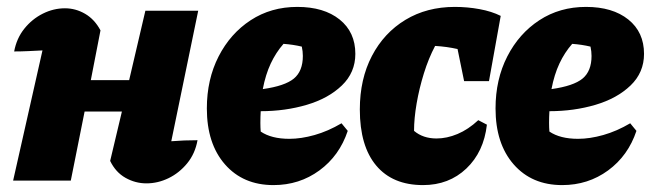

<svg xmlns="http://www.w3.org/2000/svg" viewBox="-20 -523 1889 556"><path d="M18 0 103 -377Q82 -376 62 -375Q42 -374 21 -374Q28 -412 50.5 -440Q73 -468 104 -483.5Q135 -499 168 -499Q199 -499 226.5 -483Q254 -467 271 -435L243 -291H354L401 -492H554L476 -114Q513 -117 552 -117Q545 -78 522 -50Q499 -22 468 -7Q437 8 404 8Q372 8 343.5 -8Q315 -24 299 -57L333 -200H225L185 0Z M772 13Q684 13 631.5 -47Q579 -107 579 -209Q579 -293 613 -359.5Q647 -426 706 -464.5Q765 -503 841 -503Q918 -503 963.5 -466.5Q1009 -430 1009 -367Q1009 -313 970 -275.5Q931 -238 868.5 -219.5Q806 -201 735 -201Q734 -185 734 -167Q734 -154 735 -142Q766 -121 818 -121Q852 -121 891 -132Q930 -143 969 -166L987 -144Q963 -72 905 -29.5Q847 13 772 13ZM857 -361Q857 -374 854 -388Q829 -394 801 -396Q779 -371 764 -339Q749 -307 741 -265Q805 -274 831 -295.5Q857 -317 857 -361Z M1205 13Q1117 13 1069.5 -43.5Q1022 -100 1022 -206Q1022 -294 1057 -361Q1092 -428 1154 -465.5Q1216 -503 1297 -503Q1334 -503 1369 -496.5Q1404 -490 1430 -477L1396 -288H1324L1305 -381Q1274 -388 1240 -390Q1221 -354 1207.5 -310.5Q1194 -267 1186.5 -223.5Q1179 -180 1179 -144Q1205 -122 1244 -122Q1274 -122 1305 -135Q1336 -148 1365 -175L1390 -162Q1381 -83 1330.5 -35Q1280 13 1205 13Z M1608 13Q1520 13 1467.5 -47Q1415 -107 1415 -209Q1415 -293 1449 -359.5Q1483 -426 1542 -464.5Q1601 -503 1677 -503Q1754 -503 1799.5 -466.5Q1845 -430 1845 -367Q1845 -313 1806 -275.5Q1767 -238 1704.5 -219.5Q1642 -201 1571 -201Q1570 -185 1570 -167Q1570 -154 1571 -142Q1602 -121 1654 -121Q1688 -121 1727 -132Q1766 -143 1805 -166L1823 -144Q1799 -72 1741 -29.5Q1683 13 1608 13ZM1693 -361Q1693 -374 1690 -388Q1665 -394 1637 -396Q1615 -371 1600 -339Q1585 -307 1577 -265Q1641 -274 1667 -295.5Q1693 -317 1693 -361Z"/></svg>

Font: Piazzolla ExtraBold
Style: Italic
Weight: 800
Italic angle: -11.3°
Designer: Juan Pablo del Peral
Foundry: Huerta Tipografica
Version: Version 1.330